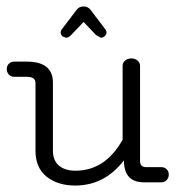

<svg xmlns="http://www.w3.org/2000/svg" viewBox="-20 -565 549 595"><path d="M433 -47H480Q490 -47 496.5 -40.5Q503 -34 503 -24Q503 -14 496.5 -7Q490 0 480 0H426Q364 0 364 -68Q304 10 213 10Q159 10 124.5 -17.5Q90 -45 90 -98V-308Q90 -327 63 -327H24Q14 -327 7.5 -334Q1 -341 1 -351Q1 -361 7.5 -367.5Q14 -374 24 -374H63Q144 -374 144 -309V-98Q144 -68 162.5 -52Q181 -36 214 -36Q306 -36 360 -132V-361Q360 -371 368 -377.5Q376 -384 387 -384Q398 -384 406 -377.5Q414 -371 414 -361V-66Q414 -47 433 -47ZM174 -452Q168 -458 168 -464Q168 -470 173 -476L217 -534Q225 -545 239 -545Q253 -545 261 -534L305 -476Q310 -470 310 -464Q310 -458 304.5 -453Q299 -448 293 -448L278 -456L239 -497L200 -456Q192 -448 185 -448Z"/></svg>

Font: Flamenco
Style: Regular
Weight: 400
Designer: Luciano Vergara
Foundry: Luciano Vergara
Version: Version 1.003